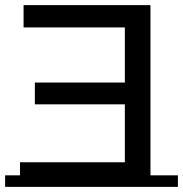

<svg xmlns="http://www.w3.org/2000/svg" viewBox="-22 -720 714 749"><path d="M56 0V-87H465V-613H70V-700H565V0ZM-2 9V-36H672V9ZM114 -313V-398H474V-313Z"/></svg>

Font: Montserrat Underline Thin Medium
Style: Regular
Weight: 500
Version: Version 9.000